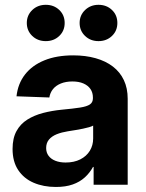

<svg xmlns="http://www.w3.org/2000/svg" viewBox="-20 -760 599 790"><path d="M210 9.3Q158.7 9.3 118.4 -8.1Q78.1 -25.4 54.9 -60.3Q31.7 -95.2 31.7 -147Q31.7 -191.4 47.9 -220.7Q64 -250 92.3 -267.8Q120.6 -285.6 157.2 -295.2Q193.8 -304.7 233.9 -308.6Q281.2 -313 309.3 -317.4Q337.4 -321.8 349.9 -330.3Q362.3 -338.9 362.3 -355.5V-358.4Q362.3 -378.9 352.3 -393.6Q342.3 -408.2 323.5 -416.5Q304.7 -424.8 277.8 -424.8Q251 -424.8 230.5 -416.5Q210 -408.2 198 -393.3Q186 -378.4 183.1 -358.9L47.9 -363.8Q53.7 -416 83 -453.6Q112.3 -491.2 162.6 -511.7Q212.9 -532.2 281.2 -532.2Q332 -532.2 373.5 -520.5Q415 -508.8 444.6 -486.1Q474.1 -463.4 489.7 -430.2Q505.4 -397 505.4 -353.5V0H365.2V-73.2H362.8Q349.1 -48.3 328.6 -29.8Q308.1 -11.2 279.1 -1Q250 9.3 210 9.3ZM250 -91.3Q284.7 -91.3 310.3 -104.2Q335.9 -117.2 349.6 -139.6Q363.3 -162.1 363.3 -189.9V-243.2Q357.4 -239.7 346.4 -236.6Q335.4 -233.4 321.3 -230.5Q307.1 -227.5 291 -224.9Q274.9 -222.2 258.8 -219.7Q233.9 -215.8 213.6 -207.8Q193.4 -199.7 181.6 -185.8Q169.9 -171.9 169.9 -150.9Q169.9 -132.3 179.9 -118.9Q189.9 -105.5 208 -98.4Q226.1 -91.3 250 -91.3ZM385.3 -590.8Q352.1 -590.8 329.8 -612.3Q307.6 -633.8 307.6 -665.5Q307.6 -697.3 330.1 -718.8Q352.5 -740.2 385.3 -740.2Q418.5 -740.2 440.7 -719Q462.9 -697.8 462.9 -665.5Q462.9 -633.3 440.7 -612.1Q418.5 -590.8 385.3 -590.8ZM168.5 -590.8Q134.8 -590.8 112.5 -612.3Q90.3 -633.8 90.3 -665.5Q90.3 -697.3 112.8 -718.8Q135.3 -740.2 168.5 -740.2Q201.7 -740.2 223.9 -719Q246.1 -697.8 246.1 -665.5Q246.1 -633.3 223.9 -612.1Q201.7 -590.8 168.5 -590.8Z"/></svg>

Font: Inter 28pt
Style: Bold
Weight: 700
Designer: Rasmus Andersson
Foundry: rsms
Version: Version 4.001;git-66647c0bb